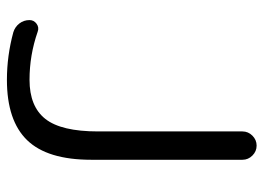

<svg xmlns="http://www.w3.org/2000/svg" viewBox="-126 -644 780 569"><g transform="rotate(90 264.5 -360.0)"><path d="M76 -9Q60 -14 50 -27Q40 -40 40 -57Q40 -70 51 -78Q62 -86 75 -81Q144 -57 217 -57Q296 -57 333 -104Q370 -151 370 -260V-688Q370 -705 382.5 -717.5Q395 -730 412 -730Q429 -730 441.5 -717.5Q454 -705 454 -688V-240Q454 -110 396 -50Q338 10 217 10Q146 10 76 -9Z"/></g></svg>

Font: Rounded Mplus 1c
Style: Regular
Weight: 400
Version: Version 1.059.20150529